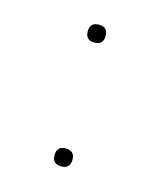

<svg xmlns="http://www.w3.org/2000/svg" viewBox="-62 -364 353 415"><g transform="rotate(15 115.0 -156.5)"><path d="M91 -295Q91 -315 111 -315Q131 -315 131 -295Q131 -275 111 -275Q91 -275 91 -295ZM91 -18Q91 -38 111 -38Q131 -38 131 -18Q131 2 111 2Q91 2 91 -18Z"/></g></svg>

Font: Alegreya Sans SC Thin
Style: Regular
Weight: 100
Designer: Juan Pablo del Peral
Foundry: Huerta Tipografica
Version: Version 2.007